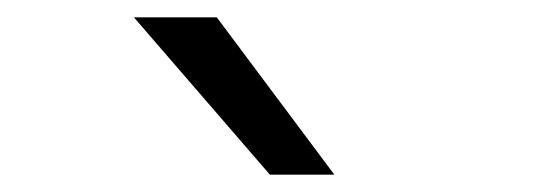

<svg xmlns="http://www.w3.org/2000/svg" viewBox="-20 -820 642 224"><path d="M370.1 -616.2 232.9 -799.8H136.2L294.9 -616.2Z"/></svg>

Font: Hack
Style: Regular
Weight: 400
Monospace: yes
Designer: Christopher Simpkins
Foundry: Christopher Simpkins
Version: Version 2.010